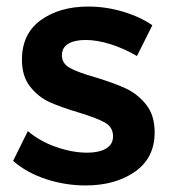

<svg xmlns="http://www.w3.org/2000/svg" viewBox="-20 -561 522 586"><path d="M241 -439Q208 -439 188.5 -427.5Q169 -416 169 -392Q169 -367 193.5 -353.5Q218 -340 271 -325Q327 -308 363 -291.5Q399 -275 425.5 -242.5Q452 -210 452 -157Q452 -79 392 -37Q332 5 241 5Q179 5 120 -14.5Q61 -34 20 -70L65 -161Q101 -130 151 -112.5Q201 -95 246 -95Q282 -95 303.5 -107.5Q325 -120 325 -145Q325 -173 300 -187Q275 -201 219 -218Q165 -234 131 -249.5Q97 -265 72 -296.5Q47 -328 47 -379Q47 -458 104.5 -499.5Q162 -541 249 -541Q302 -541 353.5 -526Q405 -511 445 -484L398 -390Q359 -413 317.5 -426Q276 -439 241 -439Z"/></svg>

Font: Gontserrat Medium
Style: Regular
Weight: 500
Designer: Julieta Ulanovsky
Foundry: Julieta Ulanovsky
Version: Version 6.001